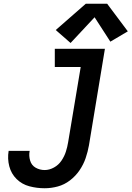

<svg xmlns="http://www.w3.org/2000/svg" viewBox="-20 -995 701 1023"><path d="M218 8Q253 8 288 -1.5Q323 -11 353 -34Q383 -57 404 -88Q425 -119 436.5 -153Q448 -187 454 -221L539 -735H272V-638H410L343 -237Q339 -212 331 -187Q323 -162 307.5 -139Q292 -116 267.5 -102.5Q243 -89 218 -89Q192 -89 170 -101.5Q148 -114 140.5 -139.5Q133 -165 138 -191H26Q19 -149 29.5 -109Q40 -69 68.5 -41Q97 -13 136.5 -2.5Q176 8 218 8ZM356 -766 484 -903 568 -773 661 -828 551 -975H437L277 -835Z"/></svg>

Font: Iosevka Sparkle Semibold
Style: Italic
Weight: 600
Italic angle: -9°
Designer: Belleve Invis
Foundry: Belleve Invis
Version: Version 4.5.0; ttfautohint (v1.8.3)